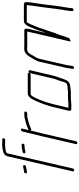

<svg xmlns="http://www.w3.org/2000/svg" viewBox="503 -1208 739 1785"><g transform="rotate(-90 872.5 -315.5)"><path d="M165 -434C180 -436 202 -441 216 -443C233 -446 236 -473 217 -470C204 -468 182 -463 168 -461C151 -461 148 -434 165 -434ZM429 -470C431 -478 426 -484 418 -484H411C400 -484 374 -479 364 -477L354 -475C336 -472 334 -446 353 -449C367 -451 389 -457 405 -457H412C420 -457 427 -462 429 -470ZM199 -9 338 -611C339 -614 340 -618 342 -621C342 -622 344 -624 346 -625C356 -631 367 -633 379 -634C393 -635 401 -638 416 -638C424 -637 431 -637 438 -637H464C471 -637 478 -643 480 -650C482 -657 477 -664 470 -664H444C437 -664 431 -664 423 -665C415 -665 407 -665 401 -664C360 -657 321 -656 311 -611L172 -9C170 -1 175 5 183 5C191 5 197 -1 199 -9Z M542 -476 518 -374C512 -350 504 -320 498 -294L425 21C423 29 428 34 436 34C444 34 450 29 452 21L525 -294C531 -320 540 -352 545 -374L552 -401C556 -395 560 -394 568 -397C592 -407 621 -419 648 -424C660 -427 674 -432 685 -432H712C719 -432 726 -439 728 -446C730 -453 725 -459 718 -459H690C684 -458 676 -457 669 -456C636 -447 600 -441 571 -425C566 -423 559 -421 555 -417L569 -476C571 -484 567 -490 559 -490C551 -490 544 -484 542 -476Z M1077 -427H897C875 -427 856 -408 845 -389C809 -322 781 -242 761 -154L735 -43C732 -32 739 -23 749 -22H794C801 -22 811 -23 820 -24L844 -26H901C906 -26 912 -26 919 -27L936 -29C942 -30 947 -30 951 -30C960 -30 978 -35 986 -37C1017 -47 1029 -88 1040 -124L1048 -146C1054 -164 1055 -167 1061 -187L1112 -405C1114 -413 1110 -419 1102 -419C1094 -419 1087 -413 1085 -405L1034 -188C1029 -169 1027 -166 1021 -149L1013 -127C1007 -109 1002 -81 990 -68C984 -61 966 -57 956 -57C951 -57 946 -57 940 -56L921 -54C916 -53 912 -53 907 -53H849C835 -52 815 -49 800 -49H763L788 -154C795 -186 805 -222 814 -252C824 -288 840 -321 853 -351C860 -364 874 -400 890 -400H1070C1078 -400 1086 -406 1088 -414C1090 -422 1085 -427 1077 -427Z M1666 -54C1666 -49 1665 -45 1664 -41C1663 -36 1663 -30 1662 -22L1663 -11C1662 6 1689 -1 1690 -17V-28C1690 -34 1690 -38 1691 -41C1695 -57 1697 -71 1698 -86C1706 -119 1707 -151 1713 -185C1716 -196 1716 -207 1717 -218C1720 -255 1727 -292 1732 -331C1737 -370 1746 -410 1745 -444C1745 -461 1731 -463 1711 -463H1580C1575 -463 1569 -463 1562 -462C1534 -456 1517 -417 1506 -386C1495 -356 1480 -329 1472 -293C1469 -284 1465 -274 1461 -265C1461 -264 1460 -262 1459 -260L1494 -410C1499 -433 1505 -459 1483 -459H1340C1335 -459 1328 -459 1320 -460C1311 -460 1303 -460 1296 -459C1274 -454 1252 -434 1241 -415C1225 -384 1200 -356 1191 -317L1135 -72C1130 -52 1130 -35 1126 -18L1125 -11C1123 -3 1127 3 1135 3C1143 3 1150 -3 1152 -11L1153 -18C1157 -36 1156 -51 1161 -71L1218 -317C1219 -322 1221 -326 1223 -331C1229 -350 1235 -358 1246 -374C1255 -389 1260 -404 1272 -416C1283 -429 1291 -433 1313 -433C1321 -432 1328 -432 1334 -432H1472L1380 -36C1378 -29 1383 -28 1393 -32C1403 -36 1409 -40 1411 -43C1417 -64 1425 -80 1431 -100C1433 -109 1436 -119 1440 -130C1454 -164 1466 -195 1477 -232C1483 -253 1492 -271 1498 -292C1502 -311 1509 -328 1515 -342L1524 -364C1527 -371 1530 -377 1532 -382L1539 -400L1549 -420C1551 -425 1555 -435 1560 -435C1565 -436 1570 -436 1574 -436H1717L1716 -421C1713 -404 1715 -400 1712 -383L1708 -357C1703 -321 1697 -279 1692 -243C1689 -227 1689 -202 1685 -184L1681 -154C1680 -144 1678 -135 1677 -126C1676 -112 1675 -112 1674 -103C1673 -96 1671 -90 1670 -84C1670 -79 1669 -74 1668 -71C1668 -66 1667 -59 1666 -54Z"/></g></svg>

Font: Electronic
Style: LtIt
Weight: 300
Version: Version 1.011